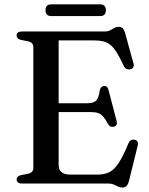

<svg xmlns="http://www.w3.org/2000/svg" viewBox="-20 -845 687 884"><path d="M206 -369.5H379Q410 -369.5 422.2 -381.2Q434.5 -393 439 -427.5Q441 -437.5 445.8 -442.8Q450.5 -448 458.5 -449Q474.5 -451 479.5 -431L517 -288Q519.5 -277 516.8 -270.8Q514 -264.5 505 -262Q497 -259.5 489.8 -262.2Q482.5 -265 478 -273Q465.5 -296.5 454.8 -308.5Q444 -320.5 430.8 -324.8Q417.5 -329 397 -329H206ZM56.5 -681.5Q56.5 -690.5 62.5 -695.2Q68.5 -700 81.5 -700H461Q477 -700 487.2 -705.5Q497.5 -711 506.5 -716.2Q515.5 -721.5 527 -721.5Q538.5 -721.5 545 -714.8Q551.5 -708 556 -693L594.5 -553Q597.5 -543 594 -536Q590.5 -529 581.5 -526.5Q571.5 -523.5 563 -527.5Q554.5 -531.5 549.5 -542Q532 -580 517.5 -603.2Q503 -626.5 488 -638.5Q473 -650.5 455 -654.8Q437 -659 412 -659H250V-85.5Q250 -63 263.8 -52Q277.5 -41 306.5 -41H427Q459 -41 481.8 -51.5Q504.5 -62 525.5 -93.2Q546.5 -124.5 572 -186.5Q576 -196 582.8 -199.5Q589.5 -203 598 -202Q608.5 -200.5 612.8 -193.2Q617 -186 614 -174.5L573.5 -10.5Q569.5 4.5 562.5 11.5Q555.5 18.5 542.5 18.5Q532.5 18.5 523.5 14Q514.5 9.5 504 4.8Q493.5 0 478.5 0H81.5Q68.5 0 62.5 -5Q56.5 -10 56.5 -18.5Q56.5 -33.5 75.5 -38.5L108.5 -45Q120.5 -47.5 127 -54.2Q133.5 -61 133.5 -72V-628Q133.5 -639 127 -645.8Q120.5 -652.5 108.5 -655L75.5 -661.5Q56.5 -666.5 56.5 -681.5ZM189.5 -798Q189.5 -811.5 196.2 -818.2Q203 -825 215.5 -825H441.5Q454 -825 460.8 -818.2Q467.5 -811.5 467.5 -798Q467.5 -784.5 460.8 -777.8Q454 -771 441.5 -771H215.5Q203 -771 196.2 -777.8Q189.5 -784.5 189.5 -798Z"/></svg>

Font: Fraunces 10pt
Style: Regular
Weight: 400
Version: Version 1.000;[b76b70a41]